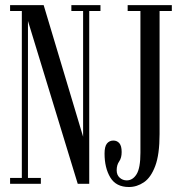

<svg xmlns="http://www.w3.org/2000/svg" viewBox="-20 -720 714 752"><path d="M19.5 0V-23H65.5V-677H19.5V-700H151L305.5 -184.5V-677H259.5V-700H373.5V-677H329.5V0H284.5L89.5 -638V-23H140V0ZM485 12.5Q434.5 12.5 412 -25Q389.5 -62.5 389.5 -118.5Q389.5 -146.5 399 -158Q408.5 -169.5 424 -169.5Q438.5 -169.5 447.5 -159Q456.5 -148.5 456.5 -124.5Q456.5 -101.5 446.8 -87.8Q437 -74 437 -53Q437 -34.5 448.8 -24Q460.5 -13.5 476.5 -13.5Q500 -13.5 515 -37.8Q530 -62 530 -121.5V-677H480V-700H653V-677H605V-195Q605 -115 588 -69.8Q571 -24.5 543.5 -6Q516 12.5 485 12.5Z"/></svg>

Font: Imbue 50pt
Style: Regular
Weight: 400
Designer: Tyler Finck
Foundry: Etcetera Type Company
Version: Version 1.102; ttfautohint (v1.8.3)